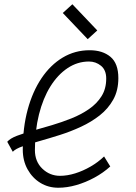

<svg xmlns="http://www.w3.org/2000/svg" viewBox="-20 -868 640 902"><path d="M469 -133 498 -86Q465 -56 423.5 -33.5Q382 -11 338.5 1.5Q295 14 254 14Q207 14 169.5 -9Q132 -32 109.5 -72.5Q87 -113 87 -165Q87 -268 110 -353Q133 -438 175 -500.5Q217 -563 274.5 -597.5Q332 -632 401 -632Q462 -632 499 -601Q536 -570 536 -501Q536 -443 512 -400Q488 -357 448.5 -326Q409 -295 360.5 -272.5Q312 -250 261.5 -234Q211 -218 165 -205Q119 -192 86 -180.5Q53 -169 40 -155L14 -202Q28 -218 59.5 -230Q91 -242 134 -254Q177 -266 224 -280Q271 -294 316 -312Q361 -330 398 -355.5Q435 -381 457 -416Q479 -451 479 -499Q479 -539 454.5 -559Q430 -579 398 -579Q344 -579 297.5 -548Q251 -517 216.5 -461.5Q182 -406 163 -330Q144 -254 144 -163Q144 -109 179 -75.5Q214 -42 262 -42Q296 -42 333 -53.5Q370 -65 405.5 -85.5Q441 -106 469 -133ZM392 -684 275 -807 320 -848 437 -725Z"/></svg>

Font: Victor Mono Thin ExtraLight
Style: Italic
Weight: 250
Italic angle: -12°
Monospace: yes
Version: Version 1.561;gftools[0.9.30]